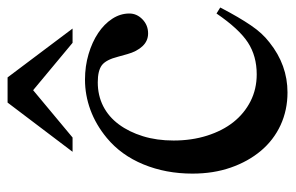

<svg xmlns="http://www.w3.org/2000/svg" viewBox="-154 -602 768 499"><g transform="rotate(-90 229.5 -353.0)"><path d="M459 -164.1Q445.3 -137.7 434.1 -118.7Q422.9 -99.6 412.6 -84.5Q402.3 -69.3 391.6 -57.6Q380.9 -45.9 368.2 -36.1Q309.6 10.7 238.3 10.7Q192.4 10.7 153.3 -7.3Q114.3 -25.4 86.4 -58.6Q58.6 -91.8 43 -136.7Q27.3 -181.6 27.3 -236.3Q27.3 -305.7 51.3 -363.8Q75.2 -421.9 120.1 -459Q154.3 -487.3 192.9 -501.5Q231.4 -515.6 271.5 -515.6Q306.6 -515.6 337.9 -506.3Q369.1 -497.1 392.6 -481.4Q416 -465.8 429.7 -444.8Q443.4 -423.8 443.4 -400.4Q443.4 -380.9 428.2 -366.2Q413.1 -351.6 391.6 -351.6Q372.1 -351.6 358.4 -366.2Q344.7 -380.9 337.9 -405.3L331.1 -429.7Q323.2 -460.9 309.1 -471.7Q294.9 -482.4 264.6 -482.4Q230.5 -482.4 202.6 -468.3Q174.8 -454.1 155.3 -427.7Q135.7 -401.4 124.5 -365.2Q113.3 -329.1 113.3 -285.2Q113.3 -238.3 126 -198.2Q138.7 -158.2 161.1 -129.9Q183.6 -101.6 215.3 -85.4Q247.1 -69.3 285.2 -69.3Q333 -69.3 368.2 -92.3Q403.3 -115.2 443.4 -173.8ZM277.3 -716.8 404.3 -547.9H367.2L244.1 -650.4L121.1 -547.9H84L211.9 -716.8Z"/></g></svg>

Font: Jomolhari
Style: Regular
Weight: 400
Designer: Christopher J. Fynn
Foundry: Christopher  J.  Fynn (Karma Drubgy¸ Tenzin).
Version: Version 1.000